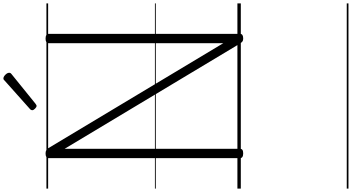

<svg xmlns="http://www.w3.org/2000/svg" viewBox="-490 -946 2069 1129"><g transform="rotate(-90 544.5 -381.5)"><path d="M207 14Q179 14 179 -5V-1129Q179 -1139 186 -1143.5Q193 -1148 206 -1148Q218 -1148 224.5 -1144.5Q231 -1141 237 -1133L855 -103V-1129Q855 -1139 861.5 -1143.5Q868 -1148 882 -1148Q910 -1148 910 -1129V-5Q910 5 903 9.5Q896 14 883 14Q872 14 866.5 10.5Q861 7 854 -3L234 -1036V-5Q234 5 227.5 9.5Q221 14 207 14ZM486 -1201Q479 -1201 470 -1210Q461 -1219 461 -1226Q461 -1228 462 -1231.5Q463 -1235 467 -1239L633 -1387Q637 -1391 640 -1393.5Q643 -1396 648 -1396Q655 -1396 662.5 -1390.5Q670 -1385 675.5 -1377.5Q681 -1370 681 -1363Q681 -1358 679.5 -1355Q678 -1352 673 -1348L500 -1208Q495 -1205 492.5 -1203Q490 -1201 486 -1201ZM0 623H1089V633H0ZM0 -20H1089V0H0ZM0 -505H1089V-500H0ZM0 -1143H1089V-1133H0Z"/></g></svg>

Font: Playwrite CL Guides
Style: Regular
Weight: 400
Designer: Veronika Burian, José Scaglione
Foundry: TypeTogether
Version: Version 1.003